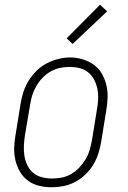

<svg xmlns="http://www.w3.org/2000/svg" viewBox="-20 -784 540 812"><path d="M198 8Q171 8 144.5 1.5Q118 -5 97.5 -20.5Q77 -36 64 -58.5Q51 -81 45 -107Q39 -133 40 -160.5Q41 -188 46 -215L67 -345Q71 -370 79 -395Q87 -420 101 -442.5Q115 -465 134.5 -484.5Q154 -504 177.5 -516Q201 -528 226 -534.5Q251 -541 277 -541Q304 -541 330 -533Q356 -525 377 -510Q398 -495 411 -472Q424 -449 430 -423.5Q436 -398 435 -370Q434 -342 429 -315L408 -185Q404 -160 396 -135Q388 -110 374.5 -87.5Q361 -65 341 -46Q321 -27 297.5 -14.5Q274 -2 248.5 3Q223 8 198 8ZM199 -29Q220 -29 241 -33Q262 -37 281 -48Q300 -59 315.5 -75.5Q331 -92 342 -110.5Q353 -129 359 -149.5Q365 -170 369 -191L390 -321Q394 -342 395 -364Q396 -386 392 -407Q388 -428 378.5 -446.5Q369 -465 353 -478Q337 -491 316.5 -496Q296 -501 274 -501Q253 -501 232.5 -496.5Q212 -492 193 -481Q174 -470 159 -454Q144 -438 133 -419Q122 -400 116 -380Q110 -360 107 -339L85 -209Q82 -188 81 -166Q80 -144 83.5 -123.5Q87 -103 96 -84.5Q105 -66 120.5 -53Q136 -40 157 -34.5Q178 -29 199 -29ZM287 -598 262 -622 403 -764 433 -736Z"/></svg>

Font: Iosevka Curly Slab XLtObl
Style: Regular
Weight: 200
Italic angle: -9°
Monospace: yes
Designer: Belleve Invis
Foundry: Belleve Invis
Version: Version 11.1.0; ttfautohint (v1.8.3)